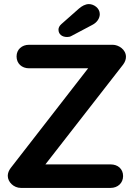

<svg xmlns="http://www.w3.org/2000/svg" viewBox="-20 -919 665 939"><path d="M122 -700C87 -700 61 -677 61 -643C61 -608 87 -585 122 -585H411L32 -97C23 -85 18 -72 18 -59C18 -29 47 0 82 0H521C556 0 582 -24 582 -58C582 -93 556 -115 521 -115H202L582 -603C591 -615 596 -628 596 -641C596 -677 560 -700 531 -700ZM331 -744 431 -797C455 -809 468 -830 468 -850C468 -880 438 -899 415 -899C397 -899 380 -889 366 -877L280 -801C270 -792 266 -783 266 -774C266 -752 283 -738 308 -738C315 -738 323 -739 331 -744Z"/></svg>

Font: Hotpoint
Style: Bold
Weight: 700
Designer: Andrew Paglinawan, Luciano Perondi, Riccardo Olocco
Foundry: CAST Cooperativa Anonima Servizi Tipografici
Version: Version 1.000;PS 2.1;hotconv 16.6.51;makeotf.lib2.5.65220